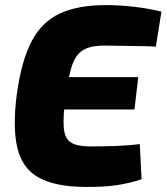

<svg xmlns="http://www.w3.org/2000/svg" viewBox="-20 -722 654 754"><path d="M396 -702Q451 -702 510 -695Q569 -688 614 -676L592 -539Q556 -541 525.5 -541Q495 -541 462.5 -542Q430 -543 390 -543Q349 -543 323 -533.5Q297 -524 281 -501.5Q265 -479 255.5 -439.5Q246 -400 237 -338Q227 -262 230.5 -220.5Q234 -179 257 -163.5Q280 -148 327 -147Q393 -147 441 -149Q489 -151 529 -156L536 -18Q488 -2 436 5.5Q384 13 311 12Q197 11 132.5 -24.5Q68 -60 48.5 -140Q29 -220 46 -352Q64 -483 104 -559.5Q144 -636 215 -669Q286 -702 396 -702ZM94 -419H523L508 -292H77Z"/></svg>

Font: Exo 2 ExtraBold
Style: Italic
Weight: 800
Italic angle: -8°
Designer: Natanael Gama
Foundry: Natanael Gama
Version: Version 2.010